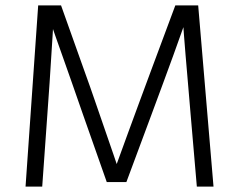

<svg xmlns="http://www.w3.org/2000/svg" viewBox="-20 -694 888 714"><path d="M75 0 122 -674H207L295 -427Q315 -372 335.5 -312Q356 -252 374 -200.5Q392 -149 403 -116.5Q414 -84 414 -84Q414 -84 425.5 -115.5Q437 -147 455.5 -198Q474 -249 496.5 -309.5Q519 -370 540 -427L632 -674H717L774 0H712L689 -267Q684 -327 679 -385Q674 -443 670 -490Q666 -537 664 -565Q662 -593 662 -593Q662 -593 652 -565Q642 -537 625 -489.5Q608 -442 586.5 -384.5Q565 -327 543 -267L450 -17H377L289 -267Q267 -330 247 -387.5Q227 -445 211 -489.5Q195 -534 186 -560Q177 -586 177 -586Q177 -586 175.5 -560Q174 -534 171 -489.5Q168 -445 164.5 -387.5Q161 -330 156 -267L137 0Z"/></svg>

Font: Hind Variable Light
Style: Regular
Weight: 300
Designer: Manushi Parikh, Satya Rajpurohit
Foundry: Indian Type Foundry
Version: Version 3.000